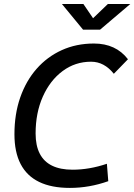

<svg xmlns="http://www.w3.org/2000/svg" viewBox="-20 -918 664 948"><path d="M325.2 9.8Q233.9 9.8 173.1 -19.8Q112.3 -49.3 81.8 -108.2Q51.3 -167 51.3 -255.4Q51.3 -354.5 79.8 -436.5Q108.4 -518.6 160.6 -578.1Q212.9 -637.7 284.9 -670.4Q356.9 -703.1 443.8 -703.1Q551.8 -703.1 611.8 -625.5L542 -553.7Q494.6 -613.3 429.7 -613.3Q351.1 -613.3 289.1 -567.1Q227.1 -521 191.4 -440.9Q155.8 -360.8 155.8 -258.8Q155.8 -199.2 176.3 -159.4Q196.8 -119.6 237.3 -99.9Q277.8 -80.1 338.4 -80.1Q421.4 -80.1 507.8 -109.4L514.6 -23.4Q420.9 9.8 325.2 9.8ZM390.1 -771.5 285.6 -898.4H391.6L443.4 -822.3H433.6L512.7 -898.4H623.5L474.1 -771.5Z"/></svg>

Font: Cascadia Mono NF
Style: Italic
Weight: 400
Italic angle: -10°
Monospace: yes
Designer: Aaron Bell
Foundry: Saja Typeworks
Version: Version 2404.023